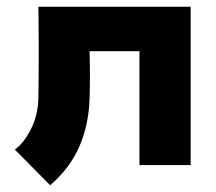

<svg xmlns="http://www.w3.org/2000/svg" viewBox="-20 -490 640 570"><path d="M246 -200Q244 -121 216 -56Q188 9 129 60L24 -46Q50 -64 71.5 -106Q93 -148 94 -200Q96 -335 94 -470H546V0H394V-338H246Q248 -261 246 -200Z"/></svg>

Font: Kreadon
Style: Regular
Weight: 400
Designer: kohakuno
Foundry: StudioGnu
Version: Version 1.000;Glyphs 3.1.2 (3151)